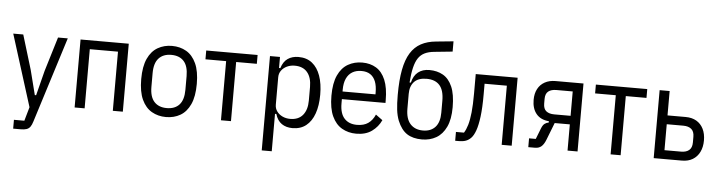

<svg xmlns="http://www.w3.org/2000/svg" viewBox="-53 -1000 5434 1452"><g transform="rotate(5 2664.0 -274.0)"><path d="M277 -256 356 -516H430L226 132Q218 159 207.5 173.5Q197 188 180 194Q163 200 134 200H78V133H157L187 28L16 -516H92L171 -256L219 -67H229Z M527 0V-516H893V0H817V-449H603V0Z M1221 12Q1161 12 1113 -15.5Q1065 -43 1037.5 -102.5Q1010 -162 1010 -258Q1010 -354 1037.5 -413.5Q1065 -473 1113 -500.5Q1161 -528 1221 -528Q1282 -528 1329.5 -500.5Q1377 -473 1404.5 -413.5Q1432 -354 1432 -258Q1432 -162 1404.5 -102.5Q1377 -43 1329.5 -15.5Q1282 12 1221 12ZM1221 -56Q1283 -56 1316.5 -93Q1350 -130 1350 -206V-310Q1350 -386 1316.5 -423Q1283 -460 1221 -460Q1160 -460 1126 -423Q1092 -386 1092 -310V-206Q1092 -130 1126 -93Q1160 -56 1221 -56Z M1638 0V-449H1481V-516H1871V-449H1714V0Z M1965 200V-516H2041V-432H2051Q2066 -482 2099.5 -505Q2133 -528 2181 -528Q2243 -528 2284.5 -495Q2326 -462 2347.5 -401.5Q2369 -341 2369 -258Q2369 -175 2347.5 -114.5Q2326 -54 2284.5 -21Q2243 12 2181 12Q2133 12 2099.5 -11Q2066 -34 2051 -84H2041V200ZM2158 -56Q2221 -56 2254 -96Q2287 -136 2287 -206V-310Q2287 -381 2254 -420.5Q2221 -460 2158 -460Q2126 -460 2099.5 -447.5Q2073 -435 2057 -413Q2041 -391 2041 -362V-154Q2041 -125 2057 -103Q2073 -81 2099.5 -68.5Q2126 -56 2158 -56Z M2665 12Q2605 12 2557 -15.5Q2509 -43 2481.5 -102.5Q2454 -162 2454 -258Q2454 -354 2481.5 -413.5Q2509 -473 2557 -500.5Q2605 -528 2665 -528Q2726 -528 2771 -500.5Q2816 -473 2841 -413.5Q2866 -354 2866 -258V-239H2535V-206Q2535 -130 2569.5 -92.5Q2604 -55 2665 -55Q2717 -55 2750 -78Q2783 -101 2802 -145L2854 -107Q2830 -55 2783.5 -21.5Q2737 12 2665 12ZM2665 -464Q2624 -464 2595 -446.5Q2566 -429 2550.5 -395Q2535 -361 2535 -310V-297H2785V-310Q2785 -361 2771.5 -395Q2758 -429 2731.5 -446.5Q2705 -464 2665 -464Z M3164 12Q3095 12 3050.5 -17Q3006 -46 2978 -114Q2964 -150 2958.5 -195.5Q2953 -241 2953 -307Q2953 -420 2968 -498.5Q2983 -577 3014 -627Q3045 -677 3093 -703Q3141 -729 3207 -735L3338 -748V-670L3200 -656Q3157 -652 3127.5 -637.5Q3098 -623 3079.5 -595.5Q3061 -568 3050 -522.5Q3039 -477 3034 -409H3044Q3056 -462 3090 -489Q3124 -516 3176 -516Q3235 -516 3279.5 -490.5Q3324 -465 3349.5 -407Q3375 -349 3375 -251Q3375 -159 3347.5 -101Q3320 -43 3272.5 -15.5Q3225 12 3164 12ZM3166 -56Q3226 -56 3259.5 -93Q3293 -130 3293 -202V-293Q3293 -372 3259.5 -410Q3226 -448 3160 -448Q3097 -448 3066 -414.5Q3035 -381 3035 -323V-211Q3035 -133 3070 -94.5Q3105 -56 3166 -56Z M3416 0V-67H3477Q3493 -92 3504 -129.5Q3515 -167 3521 -224.5Q3527 -282 3527 -368V-516H3845V0H3769V-449H3600V-366Q3600 -266 3591.5 -199Q3583 -132 3568.5 -92Q3554 -52 3535 -33Q3517 -15 3495.5 -7.5Q3474 0 3445 0Z M3971 0V-67H4022L4054 -149Q4064 -175 4077.5 -185.5Q4091 -196 4109 -199V-209Q4046 -214 4013 -254Q3980 -294 3980 -360Q3980 -408 3998.5 -443Q4017 -478 4051.5 -497Q4086 -516 4133 -516H4345V0H4269V-199H4154L4103 -68Q4089 -32 4070 -16Q4051 0 4022 0ZM4145 -264H4269V-449H4145Q4106 -449 4084 -431.5Q4062 -414 4062 -374V-339Q4062 -299 4084 -281.5Q4106 -264 4145 -264Z M4596 0V-449H4439V-516H4829V-449H4672V0Z M4923 0V-516H4999V-331H5137Q5185 -331 5219 -311Q5253 -291 5271.5 -254Q5290 -217 5290 -166Q5290 -116 5271.5 -78.5Q5253 -41 5219 -20.5Q5185 0 5137 0ZM4999 -67H5125Q5164 -67 5186 -85.5Q5208 -104 5208 -144V-187Q5208 -227 5186 -245.5Q5164 -264 5125 -264H4999Z"/></g></svg>

Font: IBM Plex Sans Condensed
Style: Regular
Weight: 400
Width: 3
Designer: Mike Abbink, Paul van der Laan, Pieter van Rosmalen
Foundry: Bold Monday
Version: Version 3.201